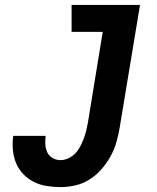

<svg xmlns="http://www.w3.org/2000/svg" viewBox="-20 -755 640 783"><path d="M227 8Q198 8 170 3.5Q142 -1 117.5 -13.5Q93 -26 74.5 -45.5Q56 -65 45.5 -90Q35 -115 32.5 -144Q30 -173 34 -201H166Q164 -183 165 -165.5Q166 -148 173 -133.5Q180 -119 194.5 -110.5Q209 -102 227 -102Q243 -102 259 -109.5Q275 -117 287 -129.5Q299 -142 307 -157.5Q315 -173 321 -188.5Q327 -204 331 -220Q335 -236 338 -252L399 -625H272V-735H551L468 -234Q463 -204 454.5 -174.5Q446 -145 430.5 -117Q415 -89 393.5 -64.5Q372 -40 345 -23Q318 -6 287.5 1Q257 8 227 8Z"/></svg>

Font: Iosevka Curly XBdExObl
Style: Regular
Weight: 800
Width: 7
Italic angle: -9°
Monospace: yes
Designer: Belleve Invis
Foundry: Belleve Invis
Version: Version 11.1.0; ttfautohint (v1.8.3)